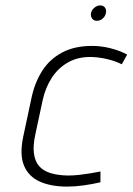

<svg xmlns="http://www.w3.org/2000/svg" viewBox="-20 -680 491 711"><path d="M351 -660Q340 -660 329.5 -651.5Q319 -643 317 -631Q315 -620 321 -611.5Q327 -603 339 -603Q351 -603 360.5 -611.5Q370 -620 372 -631Q375 -643 369 -651.5Q363 -660 351 -660ZM431 -442 451 -478Q422 -493 388.5 -501.5Q355 -510 321 -510Q256 -510 210 -485.5Q164 -461 136.5 -418Q109 -375 97 -319L66 -174Q52 -107 69 -66.5Q86 -26 127.5 -7.5Q169 11 228 11Q258 11 290 6.5Q322 2 352 -5V-45Q352 -45 341.5 -43Q331 -41 313.5 -38Q296 -35 274.5 -32.5Q253 -30 230 -30Q192 -31 165.5 -39.5Q139 -48 124 -66Q109 -84 105.5 -113Q102 -142 111 -183L138 -309Q148 -355 171.5 -391.5Q195 -428 232 -449Q269 -470 319 -469Q348 -468 377.5 -461Q407 -454 431 -442Z"/></svg>

Font: Advent Pro Light
Style: Italic
Weight: 300
Italic angle: -12°
Version: Version 3.000